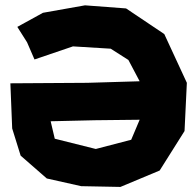

<svg xmlns="http://www.w3.org/2000/svg" viewBox="-20 -701 743 731"><path d="M312.5 -385.7 19.5 -383.8 26.4 -211.9 58.6 -108.4 158.2 -21.5 289.1 7.8 438.5 10.7 587.9 -51.8 682.6 -202.1 691.4 -385.7 605.5 -571.3 460 -668.9 303.7 -680.7 143.6 -652.3 45.9 -598.6 83 -540 111.3 -474.6 257.8 -524.4 401.4 -515.6 468.8 -472.7 511.7 -391.6ZM479.5 -168.9 344.7 -133.8 188.5 -172.9 172.9 -239.3 340.8 -243.2 511.7 -245.1Z"/></svg>

Font: MaokenAssortedSans-Lite
Style: Lite
Weight: 400
Version: Version 1.400